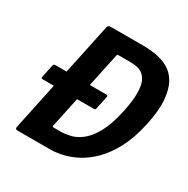

<svg xmlns="http://www.w3.org/2000/svg" viewBox="-154 -810 928 947"><g transform="rotate(30 310.0 -336.5)"><path d="M605 -346Q586 -259 554 -198.5Q522 -138 483 -99Q444 -60 403 -38.5Q362 -17 323.5 -8.5Q285 0 255 0H66Q61 0 58 -3.5Q55 -7 56 -12L193 -660Q196 -673 209 -673H398Q434 -673 471.5 -666.5Q509 -660 541 -641.5Q573 -623 593.5 -587Q614 -551 619 -492.5Q624 -434 605 -346ZM474 -346Q488 -413 487.5 -455.5Q487 -498 476 -521.5Q465 -545 447.5 -556Q430 -567 409.5 -569Q389 -571 371 -571H317Q309 -571 307.5 -570Q306 -569 305 -563L209 -111Q208 -105 209 -103.5Q210 -102 216 -102H256Q280 -102 310 -109Q340 -116 371 -140Q402 -164 429 -213Q456 -262 474 -346ZM51 -281Q42 -281 41.5 -284Q41 -287 42 -293L56 -360Q58 -368 60 -370.5Q62 -373 71 -373H356Q364 -373 366 -371Q368 -369 366 -361L351 -290Q350 -284 348 -282.5Q346 -281 336 -281Z"/></g></svg>

Font: Glory Thin
Style: Bold Italic
Weight: 700
Italic angle: -12°
Version: Version 1.011